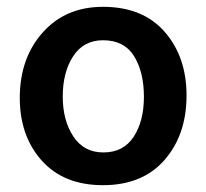

<svg xmlns="http://www.w3.org/2000/svg" viewBox="-20 -535 605 563"><path d="M282 8Q167 8 102.5 -64Q38 -136 38 -248Q38 -364 105 -439.5Q172 -515 282 -515Q399 -515 463 -441.5Q527 -368 527 -255Q527 -140 462.5 -66Q398 8 282 8ZM282 -417Q225 -417 194.5 -370Q164 -323 164 -252Q164 -182 195 -135Q226 -88 283 -88Q342 -88 372 -134Q402 -180 402 -251Q402 -324 373 -370.5Q344 -417 282 -417Z"/></svg>

Font: Hind Semibold
Style: Regular
Weight: 600
Designer: Manushi Parikh, Satya Rajpurohit
Foundry: Indian Type Foundry
Version: Version 1.201;PS 1.0;hotconv 1.0.78;makeotf.lib2.5.61930; tt